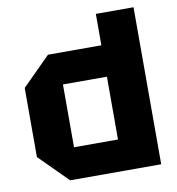

<svg xmlns="http://www.w3.org/2000/svg" viewBox="-79 -772 778 843"><g transform="rotate(-10 310.0 -350.0)"><path d="M572 -700V0H166L40 -126V-434L166 -560H404V-700ZM208 -140H404V-420H208Z"/></g></svg>

Font: Tektur
Style: Bold
Weight: 700
Designer: Adam Jagosz
Foundry: Adam Jagosz
Version: Version 1.005;gftools[0.9.30]